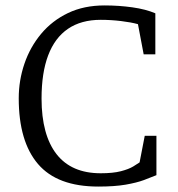

<svg xmlns="http://www.w3.org/2000/svg" viewBox="-20 -678 655 707"><path d="M342 9Q191 9 120 -74Q49 -157 49 -316Q49 -382 70 -443.5Q91 -505 131.5 -553.5Q172 -602 230.5 -630Q289 -658 365 -658Q418 -658 467.5 -651Q517 -644 552 -629V-478H509L488 -589Q463 -596 425.5 -600.5Q388 -605 351 -605Q279 -605 230.5 -572Q182 -539 157.5 -474.5Q133 -410 133 -315Q133 -248 147 -196.5Q161 -145 188.5 -110Q216 -75 256.5 -57.5Q297 -40 351 -40Q396 -40 425 -47.5Q454 -55 470.5 -65Q487 -75 494 -80L513 -178H556V-33Q537 -25 510 -15Q483 -5 442.5 2Q402 9 342 9Z"/></svg>

Font: Faustina Light
Style: Regular
Weight: 300
Designer: Alfonso Garcia
Foundry: http://www.omnibus-type.com
Version: Version 1.200